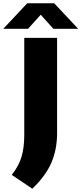

<svg xmlns="http://www.w3.org/2000/svg" viewBox="-81 -970 495 1167"><path d="M-9.5 93Q32.5 40 49.5 -15.5Q66.5 -71 66.5 -150.5V-740H266V-155Q265 -59 230.8 20Q196.5 99 115.5 177ZM394 -795H243.5L166.5 -880.5L89.5 -795H-61L84.5 -950H248.5Z"/></svg>

Font: Encode Sans Semi Expanded ExBd
Style: Regular
Weight: 800
Width: 6
Designer: Multiple Designers
Foundry: Impallari Type
Version: Version 2.000